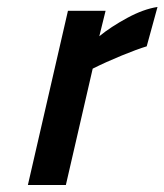

<svg xmlns="http://www.w3.org/2000/svg" viewBox="-20 -531 472 551"><path d="M175 -500H283L265 -427Q298 -454 345 -479.5Q392 -505 432 -511L401 -398Q374 -390 329 -371.5Q284 -353 246 -334L169 0H60Z"/></svg>

Font: Cairo SemiBold
Style: Italic
Weight: 600
Italic angle: -13°
Designer: Mohamed Gaber, Accademia di Belle Arti di Urbino and others
Foundry: Kief Type Foundry, Accademia di Belle Arti di Urbino and others
Version: Version 3.011